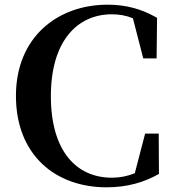

<svg xmlns="http://www.w3.org/2000/svg" viewBox="-20 -780 741 819"><path d="M657 -210H599L555 -41C522 -28 491 -22 457 -22C307 -22 197 -134 197 -370C197 -604 309 -719 457 -719C489 -719 518 -714 547 -702L591 -531H648L650 -704C583 -742 518 -760 439 -760C225 -760 48 -621 48 -371C48 -122 213 19 435 19C522 19 594 -2 658 -38Z"/></svg>

Font: Noto Serif CJK JP
Style: Bold
Weight: 700
Designer: Ryoko NISHIZUKA 西塚涼子 (kana & ideographs); Frank Grießhammer (Latin, Greek & Cyrillic); Wenlong ZHANG 张文龙 (bopomofo); San
Foundry: Adobe Systems Incorporated
Version: Version 1.000;PS 1;hotconv 16.6.53;makeotf.lib2.5.65590